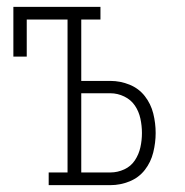

<svg xmlns="http://www.w3.org/2000/svg" viewBox="-20 -540 540 560"><path d="M122 0V-37H177V-483H58V-375H19V-520H273V-483H217V-304H302Q331 -304 358 -293Q385 -282 402.5 -259.5Q420 -237 427 -209Q434 -181 434 -152Q434 -124 427 -95.5Q420 -67 402.5 -44.5Q385 -22 358 -11Q331 0 302 0ZM302 -37Q323 -37 342.5 -46Q362 -55 373.5 -72.5Q385 -90 389.5 -110.5Q394 -131 394 -152Q394 -173 389.5 -194Q385 -215 373.5 -232Q362 -249 342.5 -258.5Q323 -268 302 -268H217V-37Z"/></svg>

Font: Iosevka Curly Slab Extralight
Style: Regular
Weight: 200
Monospace: yes
Designer: Belleve Invis
Foundry: Belleve Invis
Version: Version 22.1.2; ttfautohint (v1.8.4)